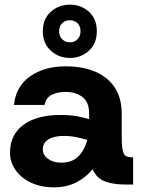

<svg xmlns="http://www.w3.org/2000/svg" viewBox="-20 -793 613 825"><path d="M211 12Q156 12 113.5 -8Q71 -28 47 -62Q23 -96 23 -137Q23 -214 80.5 -256.5Q138 -299 240 -299Q283 -299 313.5 -293Q344 -287 363 -281V-305Q363 -354 334.5 -376Q306 -398 262 -398Q228 -398 203 -386Q178 -374 171 -342H40Q48 -422 109.5 -465Q171 -508 262 -508Q374 -508 438.5 -455.5Q503 -403 503 -305V-202Q503 -164 507.5 -145.5Q512 -127 522 -122Q532 -117 548 -117H552V0H521Q467 0 431 -13.5Q395 -27 378 -66Q351 -32 309 -10Q267 12 211 12ZM164 -152Q164 -126 187 -110Q210 -94 243 -94Q290 -94 317 -121.5Q344 -149 355 -192Q335 -198 308.5 -203.5Q282 -209 255 -209Q212 -209 188 -194Q164 -179 164 -152ZM280 -544Q233 -544 198.5 -575Q164 -606 164 -659Q164 -712 198.5 -742.5Q233 -773 280 -773Q328 -773 362 -742.5Q396 -712 396 -659Q396 -606 362 -575Q328 -544 280 -544ZM280 -611Q300 -611 313 -624Q326 -637 326 -659Q326 -681 313 -693.5Q300 -706 280 -706Q261 -706 247.5 -693.5Q234 -681 234 -659Q234 -637 247.5 -624Q261 -611 280 -611Z"/></svg>

Font: Host Grotesk Black
Style: Regular
Weight: 900
Designer: Doğukan Karapınar based on Poppins by Indian Type Foundry, Jonny Pinhorn
Foundry: Element Type
Version: Version 1.000; ttfautohint (v1.8.4.7-5d5b);gftools[0.9.33]